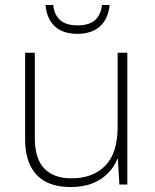

<svg xmlns="http://www.w3.org/2000/svg" viewBox="-20 -742 622 772"><path d="M264 10Q204 10 163.5 -11.5Q123 -33 102 -76Q81 -119 81 -183V-530H120V-187Q120 -104 158 -64.5Q196 -25 267 -25Q354 -25 403.5 -76Q453 -127 453 -232V-530H492V0H460L454 -103H452Q440 -73 415.5 -47Q391 -21 353.5 -5.5Q316 10 264 10ZM421 -722Q415 -666 382 -636Q349 -606 291 -606Q233 -606 200.5 -636Q168 -666 163 -722H194Q198 -682 222 -661Q246 -640 292 -640Q339 -640 362.5 -661.5Q386 -683 390 -722Z"/></svg>

Font: Noto Sans Symbols ExtraLight
Style: Regular
Weight: 250
Version: Version 2.002